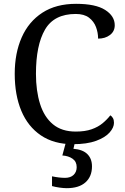

<svg xmlns="http://www.w3.org/2000/svg" viewBox="-20 -744 654 1004"><path d="M361 10Q262 10 194 -36Q126 -82 91.5 -164.5Q57 -247 57 -358Q57 -466 93.5 -548.5Q130 -631 201.5 -677.5Q273 -724 378 -724Q480 -724 530 -692Q580 -660 580 -612Q580 -580 555 -561Q530 -542 493 -542Q493 -573 482 -602.5Q471 -632 445.5 -651.5Q420 -671 376 -671Q263 -671 215.5 -589.5Q168 -508 168 -358Q168 -269 189.5 -200.5Q211 -132 257 -94Q303 -56 376 -56Q425 -56 459 -68Q493 -80 516.5 -99.5Q540 -119 557 -141Q565 -136 570.5 -126.5Q576 -117 576 -102Q576 -77 553 -51Q530 -25 482.5 -7.5Q435 10 361 10ZM329 240Q313 240 291.5 237Q270 234 252 229V178Q290 186 320 186Q349 186 365 170.5Q381 155 381 130Q381 101 359.5 86Q338 71 306 69L327 -9H374L364 34Q413 38 437 62Q461 86 461 126Q461 179 427 209.5Q393 240 329 240Z"/></svg>

Font: Noto Serif Toto
Style: Regular
Weight: 400
Designer: Monotype Design Team
Foundry: Monotype Imaging Inc.
Version: Version 2.001